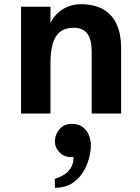

<svg xmlns="http://www.w3.org/2000/svg" viewBox="-20 -540 664 913"><path d="M80 0V-508H220V-430Q228 -448 242 -464.5Q256 -481 274.5 -493.5Q293 -506 316 -513Q339 -520 364 -520Q431 -520 473.5 -494Q516 -468 536 -421.5Q556 -375 556 -315V0H416V-296Q416 -352 395 -380Q374 -408 331 -408Q290 -408 265.5 -388.5Q241 -369 230.5 -331Q220 -293 220 -239V0ZM241 353Q241 353 241 342Q241 331 241 320.5Q241 310 241 310Q241 310 254.5 305.5Q268 301 285.5 290Q303 279 316.5 258.5Q330 238 330 206Q328 207 324.5 207Q321 207 318 207Q285 207 263 184.5Q241 162 241 133Q241 101 262.5 75Q284 49 321 49Q354 49 374 64.5Q394 80 403 103.5Q412 127 412 151Q412 181 402.5 215.5Q393 250 373 281.5Q353 313 320.5 333Q288 353 241 353Z"/></svg>

Font: Inclusive Sans
Style: Regular
Weight: 400
Designer: Olivia King
Foundry: Olivia King
Version: Version 2.004